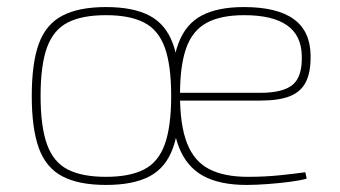

<svg xmlns="http://www.w3.org/2000/svg" viewBox="-20 -512 962 544"><path d="M280 12Q203 12 156.5 -12.5Q110 -37 90 -92.5Q70 -148 70 -240Q70 -333 90 -388Q110 -443 156.5 -467.5Q203 -492 280 -492Q358 -492 404 -467.5Q450 -443 470 -388Q490 -333 490 -240Q490 -148 470 -92.5Q450 -37 404 -12.5Q358 12 280 12ZM280 -11Q348 -11 388.5 -32Q429 -53 447 -103.5Q465 -154 465 -240Q465 -327 447 -377Q429 -427 388.5 -448Q348 -469 280 -469Q212 -469 171.5 -448Q131 -427 113 -377Q95 -327 95 -240Q95 -154 113 -103.5Q131 -53 171.5 -32Q212 -11 280 -11ZM679 12Q603 12 556 -13.5Q509 -39 487 -95Q465 -151 465 -242Q465 -334 485.5 -389Q506 -444 551.5 -468Q597 -492 671 -492Q765 -492 812 -458Q859 -424 860 -356Q861 -309 847 -280.5Q833 -252 801.5 -239.5Q770 -227 717 -227H479V-249H717Q783 -249 810 -272.5Q837 -296 835 -354Q834 -412 793 -440.5Q752 -469 672 -469Q605 -469 565 -447Q525 -425 507.5 -375.5Q490 -326 490 -243Q490 -157 510 -106Q530 -55 572.5 -33Q615 -11 682 -11Q731 -11 774 -15.5Q817 -20 845 -24L849 -6Q833 -1 802.5 3Q772 7 738.5 9.5Q705 12 679 12Z"/></svg>

Font: Exo 2 Thin
Style: Regular
Weight: 250
Designer: Natanael Gama
Foundry: Natanael Gama
Version: Version 2.010